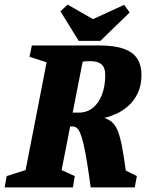

<svg xmlns="http://www.w3.org/2000/svg" viewBox="-39 -812 652 832"><path d="M-19 0 -10 -49 72 -75 163 -542 89 -566 99 -615H391Q457 -615 497.5 -600.5Q538 -586 556 -557.5Q574 -529 574 -488Q574 -442 558 -408.5Q542 -375 517 -353Q492 -331 464 -318.5Q436 -306 413 -301Q433 -294 446.5 -282.5Q460 -271 470 -248Q480 -225 488.5 -183Q497 -141 506 -73L554 -49L545 0H354Q345 -66 337.5 -112Q330 -158 323 -187.5Q316 -217 309 -234Q302 -251 294 -257.5Q286 -264 275 -264H265L228 -75L285 -49L277 0ZM276 -324H303Q337 -324 362.5 -344Q388 -364 402.5 -401Q417 -438 417 -487Q417 -519 401 -533Q385 -547 353 -547Q345 -547 334.5 -546.5Q324 -546 319 -544ZM302 -635 223 -763 254 -792 364 -729 499 -791 523 -758 396 -635Z"/></svg>

Font: Manuale ExtraBold
Style: Italic
Weight: 800
Italic angle: -11°
Designer: Eduardo Tunni / Pablo Cosgaya
Foundry: Eduardo Tunni / Pablo Cosgaya
Version: Version 1.002